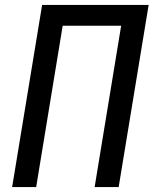

<svg xmlns="http://www.w3.org/2000/svg" viewBox="-20 -755 640 775"><path d="M29 0 150 -735H580L459 0H362L469 -651H233L126 0Z"/></svg>

Font: Iosevka Aile Medium Oblique
Style: Regular
Weight: 500
Italic angle: -9°
Designer: Belleve Invis
Foundry: Belleve Invis
Version: Version 31.1.0; ttfautohint (v1.8.4)